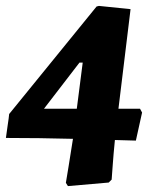

<svg xmlns="http://www.w3.org/2000/svg" viewBox="-39 -532 523 650"><path d="M-13 -108Q-9 -134 -8 -146L288 -510L296 -512L403 -501L362 -164H435L442 -151L421 -56L350 -58Q345 -8 342.5 28.5Q340 65 339 76L329 86L191 98L184 87Q186 74 193 32.5Q200 -9 208 -62Q94 -65 -19 -65ZM221 -164 241 -320H230L110 -164Z"/></svg>

Font: Alegreya SC ExtraBold
Style: Italic
Weight: 800
Italic angle: -7°
Designer: Juan Pablo del Peral
Foundry: Huerta Tipografica
Version: Version 2.007; ttfautohint (v1.6)